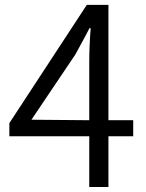

<svg xmlns="http://www.w3.org/2000/svg" viewBox="-20 -750 589 772"><path d="M106.4 -268.6 283.2 -531.2C315.4 -589.8 334 -625 339.8 -636.7H344.7C340.8 -587.9 338.9 -543.9 338.9 -504.9V-266.6ZM515.6 -266.6H416V-730.5H329.1L17.6 -254.9V-202.1H338.9V2H416V-202.1H515.6Z"/></svg>

Font: Gen Shin Gothic P Normal
Style: Regular
Weight: 300
Designer: [Source Han Sans]
Ryoko NISHIZUKA  (kana & ideographs); Paul D. Hunt (Latin, Greek & Cyrillic); Wenlong ZHANG  (bopomofo
Version: Version 1.002.20150607